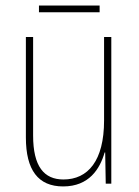

<svg xmlns="http://www.w3.org/2000/svg" viewBox="-20 -660 498 690"><path d="M338 -640H120V-616H338ZM380 -527H354V-227C354 -82 296 -15 208 -15C138 -15 99 -62 99 -173V-527H73V-166C73 -49 117 10 207 10C300 10 339 -53 356 -112H358L360 0H380Z"/></svg>

Font: Noto Sans Sinhala Condensed Thin
Style: Regular
Weight: 100
Width: 3
Designer: Jelle Bosma - Monotype Design Team
Foundry: Monotype Imaging Inc.
Version: Version 2.006